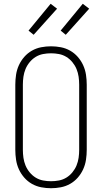

<svg xmlns="http://www.w3.org/2000/svg" viewBox="-20 -988 540 1016"><path d="M250 8Q224 8 198 3Q172 -2 149 -15Q126 -28 108.5 -48Q91 -68 80 -92Q69 -116 65 -142.5Q61 -169 61 -195V-540Q61 -566 65 -592.5Q69 -619 80 -643Q91 -667 108.5 -687Q126 -707 149 -720Q172 -733 198 -738Q224 -743 250 -743Q276 -743 302 -738Q328 -733 351 -720Q374 -707 391.5 -687Q409 -667 420 -643Q431 -619 435 -592.5Q439 -566 439 -540V-195Q439 -169 435 -142.5Q431 -116 420 -92Q409 -68 391.5 -48Q374 -28 351 -15Q328 -2 302 3Q276 8 250 8ZM250 -29Q271 -29 292 -33Q313 -37 331 -48Q349 -59 363 -76Q377 -93 385 -112.5Q393 -132 396 -153Q399 -174 399 -195V-540Q399 -561 396 -582Q393 -603 385 -622.5Q377 -642 363 -659Q349 -676 331 -687Q313 -698 292 -702Q271 -706 250 -706Q229 -706 208 -702Q187 -698 169 -687Q151 -676 137 -659Q123 -642 115 -622.5Q107 -603 104 -582Q101 -561 101 -540V-195Q101 -174 104 -153Q107 -132 115 -112.5Q123 -93 137 -76Q151 -59 169 -48Q187 -37 208 -33Q229 -29 250 -29ZM328 -804 301 -826 418 -968 452 -942ZM158 -804 131 -826 248 -968 282 -942Z"/></svg>

Font: Iosevka Extralight
Style: Regular
Weight: 200
Monospace: yes
Designer: Belleve Invis
Foundry: Belleve Invis
Version: Version 32.0.1; ttfautohint (v1.8.4)